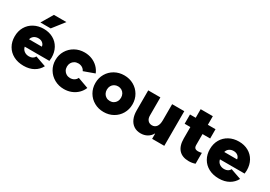

<svg xmlns="http://www.w3.org/2000/svg" viewBox="16 -1568 3400 2418"><g transform="rotate(30 1716.0 -359.5)"><path d="M28.3 -252Q28.3 -330.1 63.2 -390.4Q98.1 -450.7 160.2 -484.1Q222.2 -517.6 300.8 -517.6Q378.4 -517.6 438.7 -484.1Q499 -450.7 532.2 -390.4Q565.4 -330.1 565.4 -252Q565.4 -229 561.5 -203.1H203.1Q210 -166.5 238.8 -144.8Q267.6 -123 308.6 -123Q338.9 -123 360.4 -135.3Q381.8 -147.5 392.6 -169.9L545.9 -116.2Q514.2 -55.2 453.4 -20.8Q392.6 13.7 308.6 13.7Q224.6 13.7 161.1 -20Q97.7 -53.7 63 -114Q28.3 -174.3 28.3 -252ZM390.1 -310.5Q386.7 -341.3 362.5 -361.1Q338.4 -380.9 300.8 -380.9Q263.7 -380.9 237.5 -361.8Q211.4 -342.8 203.6 -310.5ZM221.7 -565.4 321.3 -733.4H502.9L371.1 -565.4Z M621.6 -252Q621.6 -326.7 657.7 -387.2Q693.8 -447.8 756.3 -482.7Q818.8 -517.6 895 -517.6Q952.6 -517.6 1002.4 -497.8Q1052.2 -478 1089.4 -441.7Q1126.5 -405.3 1146 -357.4L989.7 -300.8Q977.5 -327.6 952.6 -342.8Q927.7 -357.9 895 -358.4Q864.3 -358.4 840.1 -344.7Q815.9 -331.1 802.2 -306.9Q788.6 -282.7 788.6 -252Q788.6 -221.2 802.2 -197Q815.9 -172.9 840.1 -159.2Q864.3 -145.5 895 -145.5Q927.7 -146 952.6 -161.1Q977.5 -176.3 989.7 -203.1L1146 -146.5Q1126.5 -98.6 1089.4 -62.3Q1052.2 -25.9 1002.4 -6.1Q952.6 13.7 895 13.7Q818.8 13.7 756.3 -21.2Q693.8 -56.2 657.7 -116.7Q621.6 -177.2 621.6 -252Z M1202.1 -252Q1202.1 -326.7 1237.5 -387.5Q1272.9 -448.2 1334.7 -482.9Q1396.5 -517.6 1472.7 -517.6Q1548.3 -517.6 1609.9 -482.9Q1671.4 -448.2 1706.8 -387.5Q1742.2 -326.7 1742.2 -252Q1742.2 -177.2 1706.8 -116.5Q1671.4 -55.7 1609.9 -21Q1548.3 13.7 1472.7 13.7Q1396.5 13.7 1334.7 -21Q1272.9 -55.7 1237.5 -116.5Q1202.1 -177.2 1202.1 -252ZM1575.2 -252Q1575.2 -282.7 1562 -306.9Q1548.8 -331.1 1525.4 -344.7Q1502 -358.4 1472.7 -358.4Q1442.9 -358.4 1419.2 -344.7Q1395.5 -331.1 1382.3 -306.9Q1369.1 -282.7 1369.1 -252Q1369.1 -221.2 1382.3 -197Q1395.5 -172.9 1419.2 -159.2Q1442.9 -145.5 1472.7 -145.5Q1502 -145.5 1525.4 -159.2Q1548.8 -172.9 1562 -197Q1575.2 -221.2 1575.2 -252Z M2349.6 0H2172.9V-75.2H2169.4Q2147 -33.7 2105.5 -10Q2064 13.7 2010.7 13.7Q1953.6 13.7 1911.9 -13.7Q1870.1 -41 1847.7 -91.8Q1825.2 -142.6 1825.2 -211.9V-503.9H2002V-243.2Q2001.5 -197.8 2023.7 -171.9Q2045.9 -146 2085 -145.5Q2126 -146 2149.4 -176.8Q2172.9 -207.5 2172.9 -271.5V-503.9H2349.6Z M2432.6 -503.9H2515.6V-628.9H2692.4V-503.9H2803.7V-369.1H2692.4V-213.9Q2691.9 -181.2 2705.8 -167Q2719.7 -152.8 2752 -152.3Q2778.8 -153.3 2803.7 -160.2V-2Q2760.7 13.7 2711.9 13.7Q2615.7 13.7 2565.7 -41.5Q2515.6 -96.7 2515.6 -203.1V-369.1H2432.6Z M2867.2 -252Q2867.2 -330.1 2902.1 -390.4Q2937 -450.7 2999 -484.1Q3061 -517.6 3139.6 -517.6Q3217.3 -517.6 3277.6 -484.1Q3337.9 -450.7 3371.1 -390.4Q3404.3 -330.1 3404.3 -252Q3404.3 -229 3400.4 -203.1H3042Q3048.8 -166.5 3077.6 -144.8Q3106.4 -123 3147.5 -123Q3177.7 -123 3199.2 -135.3Q3220.7 -147.5 3231.4 -169.9L3384.8 -116.2Q3353 -55.2 3292.2 -20.8Q3231.4 13.7 3147.5 13.7Q3063.5 13.7 3000 -20Q2936.5 -53.7 2901.9 -114Q2867.2 -174.3 2867.2 -252ZM3229 -310.5Q3225.6 -341.3 3201.4 -361.1Q3177.2 -380.9 3139.6 -380.9Q3102.5 -380.9 3076.4 -361.8Q3050.3 -342.8 3042.5 -310.5Z"/></g></svg>

Font: Wanted Sans Black
Style: Regular
Weight: 900
Designer: Original Design by Kil Hyung-jin and Kang Hanbin, Wanted Lab, Inc; Hangeul from Source Han Sans by Jang Soo-young and Ka
Foundry: Wanted Lab, Inc.
Version: Version 1.003